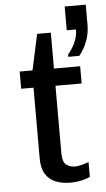

<svg xmlns="http://www.w3.org/2000/svg" viewBox="-56 -822 481 869"><g transform="rotate(-5 185.0 -388.0)"><path d="M228.2 10Q191 10 161.5 -1.9Q132 -13.8 115.6 -40.5Q99.2 -67.2 99.2 -110.8V-432.8H43.2V-511H101.5L136.8 -674H199V-511H318V-432.8H199V-128.5Q199 -84.5 217 -72.6Q235 -60.8 256 -60.8Q267 -60.8 286.5 -65.9Q306 -71 318 -76V-8.5Q307 -2.8 291.4 1.6Q275.8 6 259.2 8Q242.8 10 228.2 10ZM268.2 -558.2V-568.2Q290 -594.2 301.8 -621.8Q313.5 -649.2 314 -678.5H271.8V-786.5H367.5V-694.2Q367.5 -656.8 354.6 -621.8Q341.8 -586.8 318.2 -558.2Z"/></g></svg>

Font: Chivo Medium
Style: Regular
Weight: 500
Designer: Hector Gatti
Foundry: Omnibus-Type
Version: Version 2.002